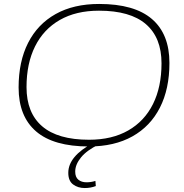

<svg xmlns="http://www.w3.org/2000/svg" viewBox="-20 -730 928 970"><path d="M429 10Q251 10 162.5 -66Q74 -142 74 -288Q74 -419 122 -513.5Q170 -608 261 -659Q352 -710 481 -710Q659 -710 747.5 -634Q836 -558 836 -412Q836 -281 788 -186.5Q740 -92 649 -41Q558 10 429 10ZM430 -24Q546 -24 628 -71Q710 -118 753 -204.5Q796 -291 796 -410Q796 -540 717 -608Q638 -676 480 -676Q364 -676 282 -629Q200 -582 157 -495.5Q114 -409 114 -290Q114 -160 193 -92Q272 -24 430 -24ZM451 -8 479 0Q419 29 389.5 65Q360 101 360 137Q360 165 376 178Q392 191 417 191Q440 191 462 184L464 210Q438 220 408 220Q374 220 349.5 202Q325 184 325 143Q325 59 451 -8Z"/></svg>

Font: Georama Extended ExtraLight
Style: Italic
Weight: 200
Width: 7
Italic angle: -9°
Designer: Jean-Baptiste Levee
Foundry: Production Type
Version: Version 1.000